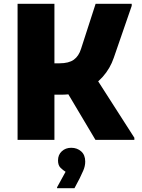

<svg xmlns="http://www.w3.org/2000/svg" viewBox="-20 -740 753 1016"><path d="M306 -239H176V-405H295Q344 -405 370.5 -424Q397 -443 409 -482L486 -720H677V-709L582 -434Q563 -378 524 -334Q485 -290 430 -264.5Q375 -239 306 -239ZM73 0V-720H268V0ZM482 -337 691 -11V0H485L325 -269ZM327 169Q314 161 300.5 148Q287 135 287 109Q287 79 307 60.5Q327 42 357 42Q388 42 409.5 61Q431 80 431 115Q431 139 420.5 163Q410 187 402 203L374 256H282V251Z"/></svg>

Font: Kufam ExtraBold
Style: Regular
Weight: 800
Designer: Wael Morcos, Artur Schmal
Foundry: Original Type
Version: Version 1.300; ttfautohint (v1.8.3)